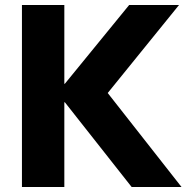

<svg xmlns="http://www.w3.org/2000/svg" viewBox="-20 -750 763 770"><path d="M68 0V-730H238V-414H240L498 -730H698L412 -377L708 0H508L240 -340H238V0Z"/></svg>

Font: M PLUS 1 ExtraBold
Style: Regular
Weight: 800
Designer: Coji Morishita
Foundry: UNDERFOREST DESIGN
Version: Version 1.001